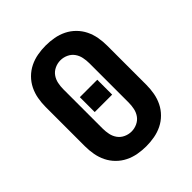

<svg xmlns="http://www.w3.org/2000/svg" viewBox="-206 -873 1012 1012"><g transform="rotate(-45 300.0 -367.5)"><path d="M300 8Q269 8 238.5 2.5Q208 -3 180.5 -16.5Q153 -30 131 -52Q109 -74 95.5 -101.5Q82 -129 76.5 -159.5Q71 -190 71 -221V-514Q71 -545 76.5 -575.5Q82 -606 95.5 -633.5Q109 -661 131 -683Q153 -705 180.5 -718.5Q208 -732 238.5 -737.5Q269 -743 300 -743Q331 -743 361.5 -737.5Q392 -732 419.5 -718.5Q447 -705 469 -683Q491 -661 504.5 -633.5Q518 -606 523.5 -575.5Q529 -545 529 -514V-221Q529 -190 523.5 -159.5Q518 -129 504.5 -101.5Q491 -74 469 -52Q447 -30 419.5 -16.5Q392 -3 361.5 2.5Q331 8 300 8ZM300 -102Q322 -102 342.5 -111.5Q363 -121 375.5 -138.5Q388 -156 392.5 -177.5Q397 -199 397 -221V-514Q397 -536 392.5 -557.5Q388 -579 375.5 -596.5Q363 -614 342.5 -623.5Q322 -633 300 -633Q278 -633 257.5 -623.5Q237 -614 224.5 -596.5Q212 -579 207.5 -557.5Q203 -536 203 -514V-221Q203 -199 207.5 -177.5Q212 -156 224.5 -138.5Q237 -121 257.5 -111.5Q278 -102 300 -102ZM365 -312H235V-423H365Z"/></g></svg>

Font: Iosevka Aile Extrabold
Style: Regular
Weight: 800
Designer: Belleve Invis
Foundry: Belleve Invis
Version: Version 27.3.5; ttfautohint (v1.8.4)